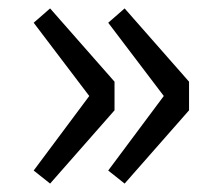

<svg xmlns="http://www.w3.org/2000/svg" viewBox="-20 -510 519 456"><path d="M99 -74 252 -248V-316L99 -490L60 -456L192 -282L60 -105ZM276 -74 429 -248V-316L276 -490L237 -456L369 -282L237 -105Z"/></svg>

Font: Noto Sans Mono CJK SC Regular
Style: Regular
Weight: 400
Designer: Ryoko NISHIZUKA (kana & ideographs); Paul D. Hunt (Latin, Greek & Cyrillic); Wenlong ZHANG (bopomofo); Sandoll Communica
Foundry: Adobe Systems Incorporated
Version: Version 1.005;PS 1.005;hotconv 1.0.96;makeotf.lib2.5.65012